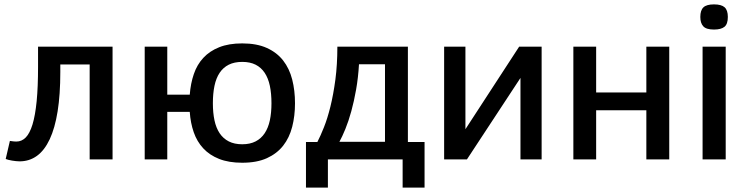

<svg xmlns="http://www.w3.org/2000/svg" viewBox="-20 -724 3393 872"><path d="M253.9 -431.2V-397Q253.9 -294.4 241.7 -218.3Q229.5 -142.1 205.8 -91.6Q182.1 -41 147.7 -16.1Q113.3 8.8 68.8 8.8Q61.5 8.8 52.5 7.8Q43.5 6.8 34.7 5.4Q25.9 3.9 18.3 2Q10.7 0 5.9 -2L24.9 -84Q33.2 -82.5 41.3 -81.8Q49.3 -81.1 54.2 -81.1Q78.6 -81.1 96.9 -99.6Q115.2 -118.2 127.7 -158.9Q140.1 -199.7 146.5 -264.4Q152.8 -329.1 152.8 -420.9V-512.2H491.2V0H387.2V-431.2Z M739.7 0H637.2V-512.2H739.7V-293.9H841.8Q845.7 -345.2 860.4 -387.9Q875 -430.7 903.6 -461.4Q932.1 -492.2 975.6 -509.5Q1019 -526.9 1080.1 -526.9Q1146.5 -526.9 1192.1 -506.1Q1237.8 -485.4 1266.1 -449Q1294.4 -412.6 1307.1 -362.8Q1319.8 -313 1319.8 -254.9Q1319.8 -197.8 1307.1 -148.2Q1294.4 -98.6 1266.1 -62.5Q1237.8 -26.4 1192.1 -5.6Q1146.5 15.1 1080.1 15.1Q1019 15.1 975.3 -2.2Q931.6 -19.5 903.1 -50.3Q874.5 -81.1 859.9 -123.3Q845.2 -165.5 841.8 -215.8H739.7ZM1212.9 -254.9Q1212.9 -299.3 1205.6 -334.2Q1198.2 -369.1 1182.1 -393.3Q1166 -417.5 1140.9 -430.2Q1115.7 -442.9 1080.1 -442.9Q1044.4 -442.9 1019 -430.2Q993.7 -417.5 977.5 -393.3Q961.4 -369.1 954.1 -334.2Q946.8 -299.3 946.8 -254.9Q946.8 -211.9 954.1 -177.5Q961.4 -143.1 977.5 -118.9Q993.7 -94.7 1019 -81.8Q1044.4 -68.8 1080.1 -68.8Q1115.7 -68.8 1140.9 -81.8Q1166 -94.7 1182.1 -118.9Q1198.2 -143.1 1205.6 -177.5Q1212.9 -211.9 1212.9 -254.9Z M1369.6 127.9V-79.1H1421.4Q1435.1 -105.5 1451.2 -145.8Q1467.3 -186 1480.7 -240.2Q1494.1 -294.4 1503.2 -362.5Q1512.2 -430.7 1512.2 -512.2H1832.5V-79.1H1908.2V127.9H1808.6V0H1469.2V127.9ZM1728.5 -432.1H1610.4Q1606.9 -371.6 1597.4 -317.6Q1587.9 -263.7 1575.4 -218.5Q1563 -173.3 1548.6 -138.2Q1534.2 -103 1521.5 -80.1H1728.5Z M2100.6 0H1997.1V-512.2H2093.8V-137.2L2337.9 -512.2H2439.9V0H2343.8V-370.1Z M3019.5 0H2915.5V-223.1H2687.5V0H2584V-512.2H2687.5V-304.2H2915.5V-512.2H3019.5Z M3285.6 -647Q3285.6 -614.7 3270.3 -602.3Q3254.9 -589.8 3222.7 -589.8Q3187.5 -589.8 3174.1 -604.5Q3160.6 -619.1 3160.6 -647Q3160.6 -677.2 3174.8 -690.7Q3189 -704.1 3222.7 -704.1Q3256.3 -704.1 3271 -690.9Q3285.6 -677.7 3285.6 -647ZM3170.9 0V-512.2H3275.9V0Z"/></svg>

Font: Lorenzo Sans Medium
Style: Regular
Weight: 500
Foundry: Intel Corporation
Version: Version 1.00; ttfautohint (v1.5)